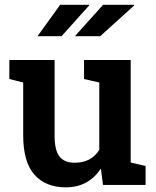

<svg xmlns="http://www.w3.org/2000/svg" viewBox="-20 -782 659 812"><path d="M257.8 10.3Q173.3 10.3 125.7 -43.2Q78.1 -96.7 78.1 -209.5V-433.1L19.5 -447.8V-528.3H210.9V-208.5Q210.9 -146 231.7 -119.9Q252.4 -93.8 295.4 -93.8Q366.7 -93.8 399.9 -148.4V-433.1L335.4 -447.8V-528.3H532.7V-94.7L595.7 -80.1V0H415.5L406.7 -69.3Q354.5 10.3 257.8 10.3ZM299.8 -628.9 298.8 -631.3 416 -761.7H546.4L547.4 -758.8L403.8 -628.9ZM357.4 -759.3 240.2 -628.9H138.7L234.4 -761.7H356.4Z"/></svg>

Font: Roboto Slab SemiBold
Style: Regular
Weight: 600
Designer: Google
Version: Version 2.001; ttfautohint (v1.8.3)